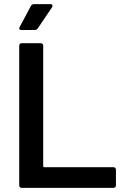

<svg xmlns="http://www.w3.org/2000/svg" viewBox="-20 -909 611 929"><path d="M529 0C536 0 541 -5 541 -12V-88C541 -95 536 -100 529 -100H194C191 -100 189 -102 189 -105V-688C189 -695 184 -700 177 -700H85C78 -700 73 -695 73 -688V-12C73 -5 78 0 85 0ZM149 -764C155 -764 160 -767 163 -772L232 -874C233 -877 234 -879 234 -881C234 -884 233 -889 224 -889H145C138 -889 133 -886 130 -881L75 -778C74 -775 73 -773 73 -772C73 -769 74 -764 83 -764Z"/></svg>

Font: Barlow SemiBold Numbers
Style: Regular
Weight: 600
Designer: Jeremy Tribby
Foundry: Tribby Type
Version: Version 1.408